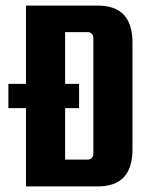

<svg xmlns="http://www.w3.org/2000/svg" viewBox="-20 -667 543 687"><path d="M330 -647Q454 -647 454 -515V-132Q454 0 330 0H73V-280H10V-367H73V-647ZM314 -116V-532Q314 -540 308.5 -546Q303 -552 295 -552H213V-367H263V-280H213V-96H295Q303 -96 308.5 -102Q314 -108 314 -116Z"/></svg>

Font: Squada One
Style: Regular
Weight: 400
Designer: Joe Prince
Foundry: Joe Prince
Version: Version 1.001